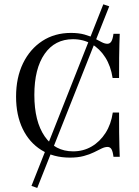

<svg xmlns="http://www.w3.org/2000/svg" viewBox="-20 -739 664 914"><path d="M157.3 155.6 129.8 146 471.8 -718.5 500 -708.9ZM312.9 11.3Q234.7 11.3 177 -24.6Q119.4 -60.5 87.9 -125.8Q56.5 -191.1 56.5 -279Q56.5 -369.4 89.5 -437.5Q122.6 -505.6 181.5 -544Q240.3 -582.3 317.7 -582.3Q354.8 -582.3 382.3 -574.6Q409.7 -566.9 429.4 -556.5Q449.2 -546 464.1 -538.3Q479 -530.6 491.1 -530.6Q503.2 -530.6 510.1 -541.9Q516.9 -553.2 520.2 -578.2H550Q549.2 -557.3 548.4 -530.6Q547.6 -504 547.2 -465.3Q546.8 -426.6 546.8 -367.7H516.1Q507.3 -425 481 -466.1Q454.8 -507.3 415.7 -529.8Q376.6 -552.4 327.4 -552.4Q241.1 -552.4 192.3 -482.3Q143.5 -412.1 143.5 -287.1Q143.5 -161.3 192.7 -89.9Q241.9 -18.5 328.2 -18.5Q376.6 -18.5 416.1 -41.5Q455.6 -64.5 482.3 -106Q508.9 -147.6 516.9 -203.2H546.8Q546.8 -146.8 547.2 -108.1Q547.6 -69.4 548.4 -41.9Q549.2 -14.5 550 7.3H520.2Q516.9 -18.5 510.5 -29Q504 -39.5 491.9 -39.5Q479 -39.5 463.3 -31.9Q447.6 -24.2 427.4 -14.1Q407.3 -4 379 3.6Q350.8 11.3 312.9 11.3Z"/></svg>

Font: Playfair 5pt SemiExpanded Light
Style: Regular
Weight: 400
Version: Version 2.203